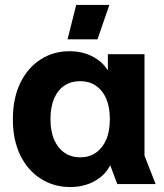

<svg xmlns="http://www.w3.org/2000/svg" viewBox="-20 -744 664 776"><path d="M264 12Q198 12 145 -21.5Q92 -55 62 -116.5Q32 -178 32 -262Q32 -346 61.5 -407.5Q91 -469 143 -503Q195 -537 261 -537Q294 -537 322.5 -528.5Q351 -520 375 -503Q399 -486 415 -461H416V-525H564V-115L609 0H454L426 -75H425Q409 -45 384 -26Q359 -7 328.5 2.5Q298 12 264 12ZM304 -108Q340 -108 367 -126.5Q394 -145 409 -179Q424 -213 424 -263Q424 -312 409 -346Q394 -380 367 -398Q340 -416 304 -416Q268 -416 241 -398.5Q214 -381 199 -346.5Q184 -312 184 -263Q184 -213 199 -179Q214 -145 241 -126.5Q268 -108 304 -108ZM253 -585 288 -724H422L374 -585Z"/></svg>

Font: TikTok Sans 24pt
Style: Bold
Weight: 700
Version: Version 4.000